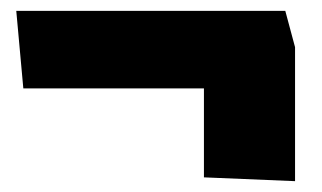

<svg xmlns="http://www.w3.org/2000/svg" viewBox="-20 -444 594 354"><path d="M506 -424H10L23 -281H356V-117L524 -110V-357Z"/></svg>

Font: Catamaran Black
Style: Regular
Weight: 900
Designer: Pria Ravichandran
Version: Version 2.000